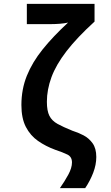

<svg xmlns="http://www.w3.org/2000/svg" viewBox="-20 -780 570 987"><path d="M288 187Q312 153 331 118Q350 83 350 55Q350 26 326.5 14.5Q303 3 264 -10Q215 -28 175.5 -55.5Q136 -83 113 -127.5Q90 -172 90 -240Q90 -321 118 -390.5Q146 -460 199.5 -526.5Q253 -593 330 -664Q313 -660 289 -658Q265 -656 242 -656H118V-760H466V-669Q376 -587 322 -517Q268 -447 244.5 -383Q221 -319 221 -257Q221 -210 234 -184.5Q247 -159 276 -143Q305 -127 352 -108Q381 -99 409 -84.5Q437 -70 456 -43.5Q475 -17 475 27Q475 67 459 108.5Q443 150 418 187Z"/></svg>

Font: Noto Sans Mono Condensed
Style: Bold
Weight: 700
Width: 3
Designer: Monotype Design Team
Foundry: Monotype Imaging Inc.
Version: Version 2.014